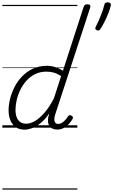

<svg xmlns="http://www.w3.org/2000/svg" viewBox="-20 -1071 950 1611"><path d="M186 17Q144 17 114 -3Q84 -23 68 -59.5Q52 -96 52 -146Q52 -190 64.5 -241Q77 -292 102 -341Q127 -390 166 -430.5Q205 -471 257 -495Q309 -519 375 -519Q408 -519 443 -508Q478 -497 508 -477L682 -1014Q687 -1026 693.5 -1030.5Q700 -1035 713 -1035Q731 -1035 735.5 -1027.5Q740 -1020 737 -1008L444 -113Q431 -72 438.5 -51.5Q446 -31 468 -31Q484 -31 499 -40Q514 -49 527 -63.5Q540 -78 550 -94Q555 -101 562 -104Q569 -107 580 -100Q591 -94 592 -86.5Q593 -79 588 -71Q576 -50 557.5 -30Q539 -10 514.5 3Q490 16 460 16Q432 16 413 4Q394 -8 386.5 -31Q379 -54 385 -88Q388 -96 390 -104.5Q392 -113 394 -120Q358 -68 320 -37.5Q282 -7 247.5 5Q213 17 186 17ZM110 -150Q110 -114 120 -87.5Q130 -61 150 -47Q170 -33 200 -33Q235 -33 274 -56Q313 -79 353.5 -125.5Q394 -172 432 -245L493 -433Q457 -455 428 -462.5Q399 -470 371 -470Q318 -470 275.5 -449.5Q233 -429 202 -394Q171 -359 150.5 -317Q130 -275 120 -231.5Q110 -188 110 -150ZM793 -817Q782 -821 780 -828.5Q778 -836 784 -848Q796 -870 809.5 -900.5Q823 -931 835 -964Q847 -997 854 -1026Q856 -1037 861 -1044Q866 -1051 882 -1051Q900 -1051 906 -1044Q912 -1037 910 -1026Q903 -995 888.5 -958.5Q874 -922 857 -888Q840 -854 823 -829Q819 -821 812 -817Q805 -813 793 -817ZM0 510H629V520H0ZM0 -20H629V0H0ZM0 -505H629V-500H0ZM0 -1030H629V-1020H0Z"/></svg>

Font: Playwrite CO Guides
Style: Regular
Weight: 400
Designer: Veronika Burian, José Scaglione
Foundry: TypeTogether
Version: Version 1.003